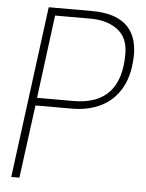

<svg xmlns="http://www.w3.org/2000/svg" viewBox="-55 -824 663 869"><g transform="rotate(5 277.0 -390.0)"><path d="M66 0H29L131 -780H327Q529 -780 534 -606Q534 -513 501 -452Q468 -391 409.5 -361.5Q351 -332 275 -332H110ZM279 -367Q495 -367 495 -599Q495 -674 447 -709.5Q399 -745 325 -745H163L114 -367Z"/></g></svg>

Font: Tanohe Sans ExtraLight
Style: Italic
Weight: 200
Designer: Village Type and Design LLC & Cristiano Sobral
Foundry: Cooper Hewitt Smithsonian Design Museum
Version: Version 1.00;September 29, 2021;FontCreator 13.0.0.2655 64-b